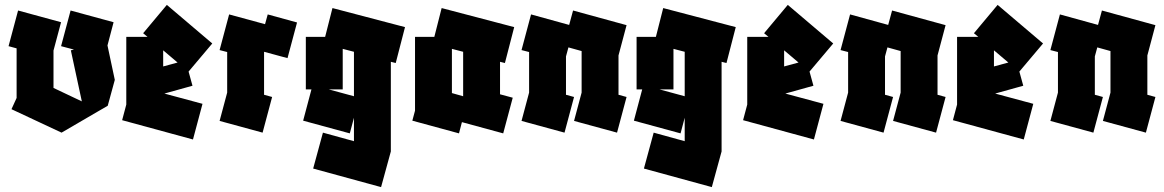

<svg xmlns="http://www.w3.org/2000/svg" viewBox="-20 -543 4765 786"><path d="M232 0 27 -96 48 -142V-345L15 -354L54 -500L230 -452L199 -336V-183L315 -128L270 -337L283 -340L230 -354L269 -500L445 -452L420 -357L450 -216L421 -110L383 -88Z M770 28 480 -51 497 -115V-392H584L566 -407L663 -523L849 -365L752 -250L768 -192L653 -160L809 -118ZM648 -337V-271L707 -287Z M1055 0 879 -48 910 -164V-330L879 -338L918 -484L1065 -444L1076 -484L1196 -451L1157 -305L1061 -331V-155L1094 -146Z M1232 -177V-392H1311L1341 -510L1638 -432L1600 -285L1580 -290V77L1540 223L1262 147L1302 0L1429 35V-61L1412 3L1221 -49L1255 -177ZM1383 -177H1326L1429 -149V-331L1383 -343Z M1859 3 1668 -49 1679 -90V-392H1758L1788 -510L2085 -432L2047 -285L2027 -290V-157L2079 -143L2040 3L1871 -43ZM1830 -162 1876 -149V-150V-331L1830 -343Z M2291 0 2115 -48 2146 -164V-330L2115 -338L2154 -484L2310 -441L2326 -500L2545 -440L2512 -316V-155L2545 -146L2506 0L2330 -48L2361 -164V-334L2307 -349L2297 -312V-155L2330 -146Z M2586 -177V-392H2665L2695 -510L2992 -432L2954 -285L2934 -290V77L2894 223L2616 147L2656 0L2783 35V-61L2766 3L2575 -49L2609 -177ZM2737 -177H2680L2783 -149V-331L2737 -343Z M3312 28 3022 -51 3039 -115V-392H3126L3108 -407L3205 -523L3391 -365L3294 -250L3310 -192L3195 -160L3351 -118ZM3190 -337V-271L3249 -287Z M3597 0 3421 -48 3452 -164V-330L3421 -338L3460 -484L3616 -441L3632 -500L3851 -440L3818 -316V-155L3851 -146L3812 0L3636 -48L3667 -164V-334L3613 -349L3603 -312V-155L3636 -146Z M4171 28 3881 -51 3898 -115V-392H3985L3967 -407L4064 -523L4250 -365L4153 -250L4169 -192L4054 -160L4210 -118ZM4049 -337V-271L4108 -287Z M4456 0 4280 -48 4311 -164V-330L4280 -338L4319 -484L4475 -441L4491 -500L4710 -440L4677 -316V-155L4710 -146L4671 0L4495 -48L4526 -164V-334L4472 -349L4462 -312V-155L4495 -146Z"/></svg>

Font: Blaka
Style: Regular
Weight: 400
Designer: Mohamed Gaber
Foundry: Kief Type Foundry
Version: Version 1.003; ttfautohint (v1.8.4.7-5d5b)